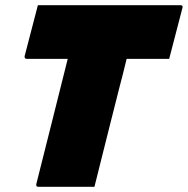

<svg xmlns="http://www.w3.org/2000/svg" viewBox="-20 -720 724 740"><path d="M344 0H128Q122 0 120.5 -3.5Q119 -7 120 -11Q150 -131 180.5 -251.5Q211 -372 241 -493H83Q78 -493 76 -496.5Q74 -500 75 -504Q88 -553 100.5 -602Q113 -651 126 -700H675Q687 -700 683 -689Q670 -640 657.5 -591Q645 -542 632 -493H468Q461 -464 454 -436Q447 -408 440 -382Q422 -312 404.5 -241.5Q387 -171 369 -100Q363 -75 356.5 -50Q350 -25 344 0Z"/></svg>

Font: Recursive Sn Lnr St XBk
Style: Italic
Weight: 1000
Italic angle: -15°
Version: Version 1.079;hotconv 1.0.112;makeotfexe 2.5.65598; ttfautoh